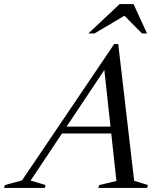

<svg xmlns="http://www.w3.org/2000/svg" viewBox="-95 -921 796 941"><path d="M187 -267 198.5 -300.5H524.5L513.5 -267ZM562.5 -35 630 -14 626 0H387L391 -14L475.5 -34L413.5 -604.5H434L55 -36L128.5 -14L124.5 0H-75L-71 -14L13 -37L464.5 -705H484.5ZM338 -757 491.5 -901H559.5L625.5 -757H601L505 -854H532L368 -757Z"/></svg>

Font: Newsreader 48pt
Style: Italic
Weight: 400
Italic angle: -17°
Version: Version 1.003